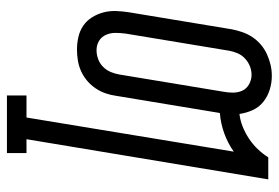

<svg xmlns="http://www.w3.org/2000/svg" viewBox="-142 -438 785 540"><g transform="rotate(90 250.0 -167.5)"><path d="M248 205V150H310L406 -433Q382 -416 354 -406Q326 -396 298 -394Q298 -393 297.5 -393Q297 -393 297 -392L249 -102Q247 -87 242 -72.5Q237 -58 228 -44.5Q219 -31 206.5 -20.5Q194 -10 179.5 -3.5Q165 3 149.5 5.5Q134 8 119 8Q101 8 83.5 4Q66 0 52 -9.5Q38 -19 28.5 -34Q19 -49 14.5 -66Q10 -83 10.5 -101Q11 -119 14 -138L62 -428Q65 -443 70 -457.5Q75 -472 84 -485.5Q93 -499 105.5 -509.5Q118 -520 132.5 -526.5Q147 -533 162 -536.5Q177 -540 193 -540Q213 -540 232 -534Q251 -528 266 -516Q281 -504 289 -486.5Q297 -469 300 -449Q318 -451 335.5 -458Q353 -465 369 -475.5Q385 -486 398.5 -500Q412 -514 422 -530H484L371 150H410V205ZM121 -47Q133 -47 145.5 -51.5Q158 -56 167.5 -65.5Q177 -75 182 -87Q187 -99 189 -111L237 -401Q240 -416 240 -430.5Q240 -445 234.5 -457Q229 -469 216.5 -476Q204 -483 190 -483Q177 -483 165 -478Q153 -473 143.5 -464Q134 -455 129 -443Q124 -431 122 -419L74 -129Q72 -114 72 -100Q72 -86 77.5 -73.5Q83 -61 94.5 -54Q106 -47 121 -47Z"/></g></svg>

Font: Iosevka Slab Light Oblique
Style: Regular
Weight: 300
Italic angle: -9°
Monospace: yes
Designer: Belleve Invis
Foundry: Belleve Invis
Version: Version 11.1.1; ttfautohint (v1.8.3)